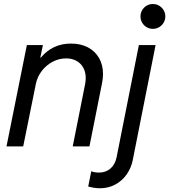

<svg xmlns="http://www.w3.org/2000/svg" viewBox="-20 -748 865 981"><path d="M117.2 -517.6H199.2L186 -454.1H189Q249 -525.4 342.8 -525.4Q392.6 -525.4 429.4 -505.9Q466.3 -486.3 486.3 -451.2Q506.3 -416 506.3 -370.1Q506.3 -349.1 502 -326.2L437 0H351.6L415 -318.8Q418 -335 418 -349.6Q418 -378.9 405.8 -401.6Q393.6 -424.3 370.8 -437Q348.1 -449.7 317.9 -449.7Q281.7 -449.7 248.8 -432.4Q215.8 -415 193.1 -385Q170.4 -355 163.1 -318.8L98.6 0H13.2ZM430.7 205.1 446.3 127Q463.9 133.8 485.4 133.8Q520 133.8 543.9 113.5Q567.9 93.3 575.7 55.7L689.5 -517.6H774.9L658.2 70.3Q650.4 109.4 627.9 142.1Q605.5 174.8 570.1 194.3Q534.7 213.9 490.2 213.9Q473.1 213.9 455.6 210.7Q438 207.5 430.7 205.1ZM697.8 -664.1Q697.8 -681.6 706.3 -696Q714.8 -710.4 729.2 -719Q743.7 -727.5 761.2 -727.5Q778.3 -727.5 793 -719Q807.6 -710.4 816.2 -695.8Q824.7 -681.2 824.7 -664.1Q824.7 -647 816.2 -632.3Q807.6 -617.7 793 -609.1Q778.3 -600.6 761.2 -600.6Q743.7 -600.6 729.2 -609.1Q714.8 -617.7 706.3 -632.1Q697.8 -646.5 697.8 -664.1Z"/></svg>

Font: Reddit Sans Chocolate
Style: Italic
Weight: 400
Italic angle: -11.25°
Designer: Stephen Hutchings
Version: Version 1.013